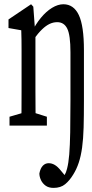

<svg xmlns="http://www.w3.org/2000/svg" viewBox="-20 -582 446 926"><path d="M25.9 23.9V-19L109.9 -43.5H128.4L206.1 -19V23.9ZM82.5 23.9Q83.5 -3.4 83.7 -48.8Q84 -94.2 84 -142.6Q84 -190.9 84 -228.5V-285.6Q84 -318.8 84 -343.5Q84 -368.2 83.7 -389.9Q83.5 -411.6 82.5 -436L21 -446.8V-488.3L129.9 -561.5L140.6 -549.8L150.9 -410.6V-409.2V-228.5Q150.9 -190.9 150.9 -142.6Q150.9 -94.2 151.4 -49.3Q151.9 -4.4 152.3 23.9ZM238.3 324.2Q214.8 324.2 200 313.5Q185.1 302.7 177.5 286.4Q169.9 270 169.9 254.4Q174.8 229.5 186.5 217.3Q198.2 205.1 214.8 205.1Q230 205.1 244.1 213.4Q258.3 221.7 273.4 240.7L305.7 279.3V292.5H277.3V275.9Q285.6 271 292 261.2Q298.3 251.5 303.2 232.4Q310.5 205.1 314 162.6Q317.4 120.1 318.6 55.9Q319.8 -8.3 319.8 -98.1V-330.1Q319.8 -412.6 304.4 -443.8Q289.1 -475.1 255.9 -475.1Q237.3 -475.1 219.5 -466.8Q201.7 -458.5 182.9 -440.4Q164.1 -422.4 142.6 -392.6L131.8 -424.8H132.3Q151.4 -464.8 177 -495.8Q202.6 -526.9 231 -544.2Q259.3 -561.5 285.6 -561.5Q335.4 -561.5 360.1 -509.5Q384.8 -457.5 384.8 -339.8V-95.7Q384.8 -22.5 383.3 32.5Q381.8 87.4 376 129.6Q370.1 171.9 359.6 203.1Q349.1 234.4 333.5 259.3Q315.9 288.6 294.2 306.4Q272.5 324.2 238.3 324.2Z"/></svg>

Font: Scarab Serif
Style: Regular
Weight: 400
Designer: John Roberts
Foundry: Scarab
Version: 1.0